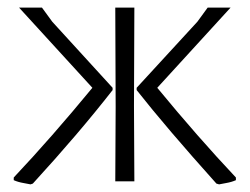

<svg xmlns="http://www.w3.org/2000/svg" viewBox="-20 -475 654 503"><path d="M16 -3V-10Q115 -115 222 -245L30 -455H90L117 -418L275 -245V-239Q186 -125 66 6L60 8Q56 7 41.5 4.5Q27 2 16 -3ZM332 -455 331 -198 332 0H282L283 -195L282 -455ZM338 -239V-245L497 -418L524 -455H584L392 -245Q499 -115 598 -10V-3Q587 2 572.5 4.5Q558 7 554 8L547 6Q416 -140 338 -239Z"/></svg>

Font: t
Style: Regular
Weight: 300
Designer: Juan Pablo del Peral
Foundry: Huerta Tipografica
Version: Version 2.004; ttfautohint (v1.8.1)